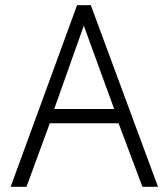

<svg xmlns="http://www.w3.org/2000/svg" viewBox="-20 -720 649 740"><path d="M589 0 330 -700H277L21 0H82L172 -245H437L529 0ZM189 -300 303 -621 420 -300Z"/></svg>

Font: AdventPro_ExpandedRegular
Style: ExpandedRegular
Weight: 400
Width: 7
Designer: VivaRado, Andreas Kalpakidis
Foundry: VivaRado, Andreas Kalpakidis
Version: Version 3.000